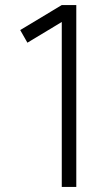

<svg xmlns="http://www.w3.org/2000/svg" viewBox="-20 -740 442 760"><path d="M282 0V-720H224.5L60 -621L88.5 -571L224.5 -653V0Z"/></svg>

Font: Vela Sans Light
Style: Regular
Weight: 300
Designer: Principal design: Mikhail Sharanda - project Manrope.
Design modification: Ravid Balaliev
Foundry: Mikhail Sharanda
Version: Version 1.001